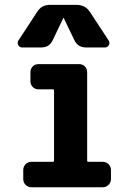

<svg xmlns="http://www.w3.org/2000/svg" viewBox="-20 -790 540 810"><path d="M413.1 -107.4Q427.7 -107.4 438 -97.2Q448.2 -86.9 448.2 -72.3V-35.2Q448.2 -20.5 438 -10.3Q427.7 0 413.1 0H113.3Q98.6 0 88.4 -9.8Q78.1 -19.5 78.1 -35.2V-72.3Q78.1 -86.9 87.9 -97.2Q97.7 -107.4 113.3 -107.4H203.1Q208 -107.4 208 -112.3V-408.2Q208 -413.1 203.1 -413.1H142.6Q127.9 -413.1 118.2 -422.9Q108.4 -432.6 108.4 -448.2V-485.4Q108.4 -500 118.2 -509.8Q127.9 -519.5 142.6 -519.5H313.5Q328.1 -519.5 337.9 -509.8Q347.7 -500 347.7 -485.4V-112.3Q347.7 -107.4 352.5 -107.4ZM203.1 -622.1Q189.5 -589.8 153.3 -589.8H73.2Q62.5 -589.8 57.1 -599.6Q51.8 -609.4 57.6 -619.1L137.7 -741.2Q156.2 -770.5 193.4 -769.5H302.7Q338.9 -769.5 358.4 -741.2L438.5 -619.1Q444.3 -609.4 439 -599.6Q433.6 -589.8 422.9 -589.8H342.8Q307.6 -589.8 293 -622.1L249 -713.9Q249 -714.8 248 -714.8Q247.1 -714.8 247.1 -713.9Z"/></svg>

Font: Rounded-L Mgen+ 1m bold
Style: Bold
Weight: 700
Designer: [Source Han Sans]
Ryoko NISHIZUKA  (kana & ideographs); Paul D. Hunt (Latin, Greek & Cyrillic); Wenlong ZHANG  (bopomofo
Version: Version 1.059.20150602